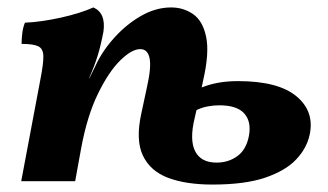

<svg xmlns="http://www.w3.org/2000/svg" viewBox="-20 -487 882 516"><path d="M37 0 89 -276Q97 -317 96.5 -336.5Q96 -356 83 -362.5Q70 -369 38 -369Q38 -383 40 -398.5Q42 -414 47 -426Q91 -428 143 -439.5Q195 -451 231 -467Q265 -452 258 -402Q251 -365 242.5 -337.5Q234 -310 220 -278V-276L237 -311Q255 -350 287.5 -386Q320 -422 359.5 -444.5Q399 -467 440 -467Q473 -467 499 -449Q525 -431 534 -388Q543 -345 526 -271L522 -252Q542 -260 566 -264.5Q590 -269 620 -269Q728 -269 777 -228Q826 -187 812 -124Q804 -88 775.5 -58Q747 -28 692.5 -9.5Q638 9 551 9Q480 9 432 -9Q384 -27 364 -69Q344 -111 360 -183L375 -253Q387 -306 382 -330.5Q377 -355 357 -355Q334 -355 303 -324.5Q272 -294 243 -234.5Q214 -175 198 -88L182 0ZM503 -169Q489 -111 504.5 -80.5Q520 -50 562 -50Q594 -50 618 -67.5Q642 -85 649 -122Q656 -160 636.5 -182Q617 -204 569 -204Q554 -204 538 -201Q522 -198 508 -191Z"/></svg>

Font: Vollkorn
Style: Bold Italic
Weight: 700
Italic angle: -11°
Designer: Friedrich Althausen
Foundry: Friedrich Althausen
Version: Version 5.000; ttfautohint (v1.8.3)